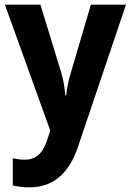

<svg xmlns="http://www.w3.org/2000/svg" viewBox="-20 -566 563 826"><path d="M1 -546 196 -5 187 24C168 87 141 121 87 121C68 121 49 118 35 115V232C54 236 76 240 106 240C205 240 276 185 316 64L522 -546H371L285 -254C275 -220 268 -189 265 -156H261C258 -190 253 -223 243 -255L154 -546Z"/></svg>

Font: Noto Sans Myanmar SemiCondensed
Style: Bold
Weight: 700
Width: 4
Designer: Monotype Design Team
Foundry: Monotype Imaging Inc.
Version: Version 2.107